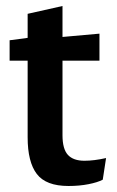

<svg xmlns="http://www.w3.org/2000/svg" viewBox="-20 -609 391 639"><path d="M333 -83 322 -11Q305 -2 274.5 4Q244 10 208 10Q133 10 102.5 -30Q72 -70 72 -152V-407H12V-475L72 -483V-563L188 -589V-486L311 -497V-407H188V-159Q188 -113 206 -93.5Q224 -74 261 -74Q293 -74 333 -83Z"/></svg>

Font: Enriqueta SemiBold
Style: Regular
Weight: 600
Designer: Viviana Monsalve, Gustavo Ibarra
Foundry: 72Puntos
Version: Version 2.000